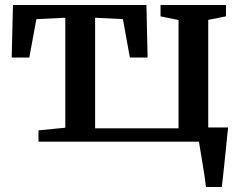

<svg xmlns="http://www.w3.org/2000/svg" viewBox="-20 -563 964 763"><path d="M133 0V-45L239.5 -55.5V-492.5L124.5 -487L96.5 -334.5H26.5L31.5 -543H562L566.5 -334.5H496L468.5 -487L358 -492.5V-53H689.5V-483.5L618 -498V-543H878V-498L807.5 -484V0ZM798.5 180Q796.5 160.5 792.8 136Q789 111.5 784.8 86Q780.5 60.5 776.8 37.8Q773 15 770.5 -0.5L732 -56.5H886.5Q884.5 -38 882 -14Q879.5 10 877 36.5Q874.5 63 871.5 89.2Q868.5 115.5 866.2 139Q864 162.5 861.5 180Z"/></svg>

Font: Merriweather 48pt SemiBold
Style: Regular
Weight: 600
Version: Version 2.100